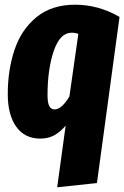

<svg xmlns="http://www.w3.org/2000/svg" viewBox="-20 -571 529 816"><path d="M259 -37Q236 -10 210.5 4Q185 18 151 18Q85 18 49 -32.5Q13 -83 13 -171Q13 -274 42 -360Q71 -446 135.5 -498.5Q200 -551 299 -551Q399 -551 488 -499L392 207L223 225ZM275 -161 313 -427Q300 -432 284 -432Q235 -432 208.5 -354.5Q182 -277 182 -167Q182 -134 189.5 -120Q197 -106 212 -106Q242 -106 275 -161Z"/></svg>

Font: Fira Sans Extra Condensed ExtraBold
Style: Italic
Weight: 800
Width: 3
Italic angle: -8°
Designer: Carrois Corporate & Edenspiekermann AG
Foundry: Carrois Corporate GbR & Edenspiekermann AG
Version: Version 4.203